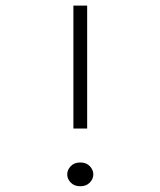

<svg xmlns="http://www.w3.org/2000/svg" viewBox="-20 -666 570 682"><path d="M299.1 -75.7Q311.5 -62.5 311.5 -46.4Q311.5 -30.3 298.8 -17.3Q286.1 -4.4 265.1 -4.4Q244.1 -4.4 231.4 -17.3Q218.8 -30.3 218.8 -46.4Q218.8 -62.5 231.2 -75.7Q243.7 -88.9 265.1 -88.9Q286.6 -88.9 299.1 -75.7ZM289.6 -209.5H240.7V-646H289.6Z"/></svg>

Font: AzarMehrMonospaced
Style: SansRegular
Weight: 1
Designer: Amin Abedi
Version: Version 1.00